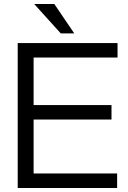

<svg xmlns="http://www.w3.org/2000/svg" viewBox="-20 -934 634 954"><path d="M68 0H562V-72H147V-340H534V-412H147V-648H564V-720H68ZM150 -914 282 -768H349L250 -914Z"/></svg>

Font: Aspekta 350
Style: Regular
Weight: 350
Designer: Ivo Dolenc
Version: Version 2.000